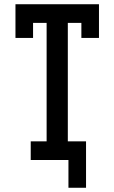

<svg xmlns="http://www.w3.org/2000/svg" viewBox="-20 -755 540 906"><path d="M303 131V0H125V-88H200V-647H136V-576H53V-735H447V-576H364V-647H300V-88H386V131Z"/></svg>

Font: Iosevka Slab Semibold
Style: Regular
Weight: 600
Monospace: yes
Designer: Belleve Invis
Foundry: Belleve Invis
Version: Version 11.1.1; ttfautohint (v1.8.3)